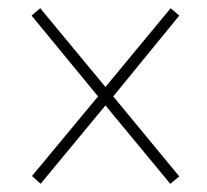

<svg xmlns="http://www.w3.org/2000/svg" viewBox="-20 -596 505 468"><path d="M79 -148 237 -339 395 -148 417 -166 256 -361 417 -558 396 -576 237 -384 78 -576 57 -558 219 -361 58 -167Z"/></svg>

Font: Noto Serif Myanmar Condensed Thin
Style: Regular
Weight: 100
Width: 3
Designer: Ben Mitchell and the Monotype Design Team
Foundry: Monotype Imaging Inc.
Version: Version 2.106